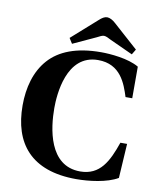

<svg xmlns="http://www.w3.org/2000/svg" viewBox="-98 -981 885 1072"><g transform="rotate(10 344.5 -445.0)"><path d="M235 -755 254 -725 384 -785C398 -792 412 -800 422 -800C434 -800 449 -792 462 -785L593 -725L611 -755L469 -882C455 -895 437 -905 422 -905C408 -905 393 -896 377 -881ZM42 -339C42 -125 151 15 408 15C478 15 582 3 642 -33L654 -228H616C578 -118 535 -31 422 -31C244 -31 219 -242 219 -355C219 -428 233 -661 414 -661C542 -661 577 -556 600 -484H638V-663C578 -699 473 -707 423 -707C282 -707 187 -668 128 -602C67 -534 42 -439 42 -339Z"/></g></svg>

Font: Heuristica
Style: Bold
Weight: 700
Version: Version 1.0.1